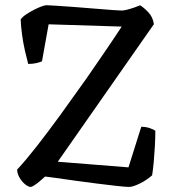

<svg xmlns="http://www.w3.org/2000/svg" viewBox="-20 -736 681 756"><path d="M100.4 0Q92 0 79.3 -10Q66.6 -20.1 57.2 -36.1Q47.8 -52 47.5 -68.2Q83 -106.6 125.5 -161Q168.1 -215.4 217 -282.6Q265.9 -349.9 320 -426.4Q353.4 -474.6 388.7 -526.2Q424 -577.7 459.2 -631.3L171.5 -640.3L145.3 -494.5Q139 -491.5 124.5 -487.9Q110 -484.2 91 -484.2Q84.7 -507.4 77.9 -537.6Q71.1 -567.8 66.8 -600Q62.4 -632.1 61.4 -659.6Q68.9 -670.1 83.6 -679.8Q98.3 -689.5 114.4 -697.7Q130.5 -706 143.8 -710.8Q157.1 -715.5 162.7 -715.5Q170.5 -715.5 200.8 -713.5Q231.1 -711.5 272.2 -708.5Q313.3 -705.5 353.7 -702Q394.2 -698.5 423.7 -696.5Q453.2 -694.5 458.7 -694.5Q467.3 -694.5 480.7 -697.9Q494.1 -701.3 508.3 -706.2Q522.5 -711.1 531.5 -715.1Q546.8 -706.1 564.4 -687.3Q582 -668.5 586 -640.8L207.5 -99.2L485.9 -77L536.2 -236.8Q554.9 -236.8 570.1 -231.4Q585.3 -226 591.6 -221.2Q591.6 -193 589.8 -160.4Q588 -127.8 585.3 -97.7Q582.5 -67.5 579 -45.7Q569.6 -37.4 557.8 -29.2Q546 -21.1 532.7 -14.4Q519.4 -7.8 508 -3.9Q496.7 0 488.4 0Q474.6 0 439.9 -3.9Q405.2 -7.8 361.8 -13.2Q318.4 -18.5 275.2 -24.7Q232 -30.9 199.8 -35.4Q167.6 -39.9 157.6 -40.9Q146.1 -30.1 134.7 -20.8Q123.2 -11.5 114.2 -5.8Q105.1 0 100.4 0Z"/></svg>

Font: Texturina Medium
Style: Regular
Weight: 500
Designer: Guillermo Torres Carreño
Foundry: Omnibus-Type
Version: Version 1.003